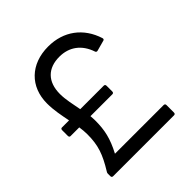

<svg xmlns="http://www.w3.org/2000/svg" viewBox="-207 -922 1103 1103"><g transform="rotate(-45 344.5 -370.5)"><path d="M583 25C590 25 594 21 594 13V-48C594 -54 590 -59 583 -59H187C230 -140 242 -198 242 -273C242 -286 241 -298 240 -311H418C425 -311 429 -315 429 -323V-369C429 -377 425 -381 418 -381H227C218 -430 206 -479 206 -525C206 -625 262 -679 355 -679C434 -679 494 -636 521 -555C523 -549 528 -546 535 -548L597 -565C605 -566 608 -571 606 -579C569 -696 476 -766 351 -766C208 -766 115 -675 115 -539C115 -484 126 -432 136 -381H78C72 -381 68 -377 68 -369V-323C68 -315 72 -311 78 -311H149C152 -290 154 -270 154 -250C154 -161 135 -107 81 -19C78 -15 77 -11 77 -6V13C77 21 81 25 88 25Z"/></g></svg>

Font: LINE Seed JP App_OTF Regular
Style: Regular
Weight: 400
Designer: LY Corporation & Fontrix & Fontworks
Version: Version 1.002